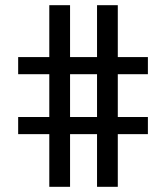

<svg xmlns="http://www.w3.org/2000/svg" viewBox="-20 -720 637 740"><path d="M170 0V-203H50V-269H170V-434H50V-500H170V-700H250V-500H354V-700H434V-500H550V-434H434V-269H550V-203H434V0H354V-203H250V0ZM250 -269H354V-434H250Z"/></svg>

Font: Homenaje
Style: Regular
Weight: 400
Designer: Constanza Artigas Preller, Agustina Mingote
Foundry: Constanza Artigas Preller, Agustina Mingote
Version: Version 1.100